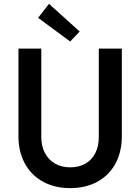

<svg xmlns="http://www.w3.org/2000/svg" viewBox="-20 -973 731 1001"><path d="M76.2 -263.7V-719.7H195.3V-257.8Q195.3 -210.9 214.4 -175Q233.4 -139.2 267.3 -119.9Q301.3 -100.6 345.7 -100.6Q391.1 -100.6 425 -119.9Q459 -139.2 477.1 -175Q495.1 -210.9 495.1 -257.8V-719.7H615.2V-263.7Q615.2 -182.1 582.3 -120.8Q549.3 -59.6 488.3 -25.9Q427.2 7.8 345.7 7.8Q265.1 7.8 203.9 -25.9Q142.6 -59.6 109.4 -121.1Q76.2 -182.6 76.2 -263.7ZM178.7 -879.9 235.4 -953.1 395.5 -808.6 345.7 -756.8Z"/></svg>

Font: Reddit Sans Strawberry SemiBold
Style: Regular
Weight: 600
Designer: Stephen Hutchings
Foundry: Reddit
Version: Version 1.013